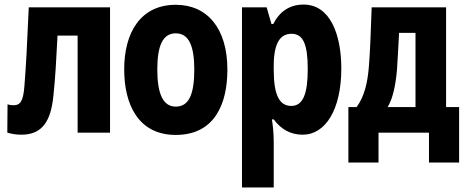

<svg xmlns="http://www.w3.org/2000/svg" viewBox="-20 -581 2040 841"><path d="M74 9C165 9 203 -50 214 -162C223 -249 226 -313 232 -425H320V0H462V-549H106C98 -366 94 -295 87 -205C82 -135 67 -120 40 -120C29 -120 22 -121 13 -124L12 0C32 6 52 9 74 9Z M750 10C921 10 976 -127 976 -276C976 -458 887 -560 750 -560C596 -560 524 -439 524 -277C524 -123 586 10 750 10ZM750 -114C694 -114 669 -170 669 -277C669 -383 694 -435 750 -435C806 -435 831 -382 831 -277C831 -169 808 -114 750 -114Z M1040 240H1179V41C1179 1 1175 -33 1171 -58H1179C1211 -15 1252 9 1306 9C1405 9 1475 -100 1475 -281C1475 -432 1425 -561 1310 -561C1249 -561 1205 -531 1177 -476H1169L1148 -549H1040ZM1256 -117C1204 -117 1179 -164 1179 -275V-292C1179 -392 1207 -433 1257 -433C1308 -433 1328 -387 1328 -278C1328 -172 1308 -117 1256 -117Z M1506 131H1638V0H1859V131H1991V-112H1934V-549H1608C1604 -431 1601 -356 1596 -292C1590 -215 1575 -157 1542 -112H1506ZM1719 -277C1722 -325 1725 -374 1728 -437H1800V-112H1678C1701 -150 1713 -208 1719 -277Z"/></svg>

Font: Noto Sans Mono ExtraCondensed ExtraBold
Style: Regular
Weight: 800
Width: 2
Designer: Monotype Design Team
Foundry: Monotype Imaging Inc.
Version: Version 2.014